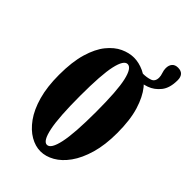

<svg xmlns="http://www.w3.org/2000/svg" viewBox="-197 -701 783 783"><g transform="rotate(45 195.0 -309.0)"><path d="M193.5 11Q164 11 134.5 -6Q105 -23 80.2 -57.2Q55.5 -91.5 41 -143Q26.5 -194.5 26.5 -263.5Q26.5 -338.5 41.8 -389.8Q57 -441 82 -471.8Q107 -502.5 136.2 -516Q165.5 -529.5 193.5 -529.5Q221.5 -529.5 251.2 -516Q281 -502.5 306 -471.8Q331 -441 346.8 -389.8Q362.5 -338.5 362.5 -263.5Q362.5 -194.5 347.5 -143Q332.5 -91.5 308 -57.2Q283.5 -23 253.5 -6Q223.5 11 193.5 11ZM193.5 -26.5Q216 -26.5 228.2 -83.5Q240.5 -140.5 240.5 -263.5Q240.5 -386 228.2 -439.2Q216 -492.5 193.5 -492.5Q172 -492.5 160 -439.2Q148 -386 148 -263.5Q148 -140.5 160 -83.5Q172 -26.5 193.5 -26.5ZM264 -475.5V-508.5Q287.5 -508.5 305.5 -514.8Q323.5 -521 323.5 -544.5Q323.5 -554.5 319.2 -566.8Q315 -579 315 -590Q315 -607.5 323.8 -617.5Q332.5 -627.5 349.5 -627.5Q367 -627.5 375.8 -617.8Q384.5 -608 384.5 -590Q384.5 -545 364.5 -520Q344.5 -495 316.8 -485.2Q289 -475.5 264 -475.5Z"/></g></svg>

Font: Imbue 24pt
Style: Bold
Weight: 700
Designer: Tyler Finck
Foundry: Etcetera Type Company
Version: Version 1.102